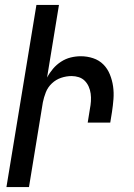

<svg xmlns="http://www.w3.org/2000/svg" viewBox="-20 -755 540 775"><path d="M6 0 127 -735H218L170 -442Q180 -461 194 -477.5Q208 -494 226.5 -506Q245 -518 265.5 -523Q286 -528 306 -528Q332 -528 356 -520Q380 -512 397 -495Q414 -478 423.5 -454.5Q433 -431 436.5 -406Q440 -381 438 -355Q436 -329 432 -303L425 -260H334L343 -316Q346 -331 347 -346.5Q348 -362 346 -377Q344 -392 338 -405.5Q332 -419 322 -429Q312 -439 298 -443.5Q284 -448 269 -448Q248 -448 227 -441Q206 -434 189.5 -418.5Q173 -403 165 -382.5Q157 -362 153 -342L97 0Z"/></svg>

Font: Iosevka Term Curly Medium
Style: Italic
Weight: 500
Italic angle: -9°
Designer: Belleve Invis
Foundry: Belleve Invis
Version: Version 32.3.0